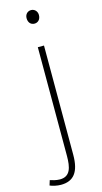

<svg xmlns="http://www.w3.org/2000/svg" viewBox="-182 -783 575 1082"><g transform="rotate(-15 106.0 -241.5)"><path d="M31 256C105 256 141 211 141 110V-527H105V106C105 174 94 225 33 225C11 225 -11 218 -24 214L-33 243C-18 250 9 256 31 256ZM122 -660C142 -660 158 -675 158 -701C158 -723 142 -739 122 -739C101 -739 86 -723 86 -701C86 -675 101 -660 122 -660Z"/></g></svg>

Font: Noto Sans JP Thin
Style: Regular
Weight: 100
Designer: Ryoko NISHIZUKA 西塚涼子 (kana, bopomofo & ideographs); Paul D. Hunt (Latin, Greek & Cyrillic); Sandoll Communications 산돌커뮤니
Foundry: Adobe
Version: Version 2.004;hotconv 1.0.118;makeotfexe 2.5.65603